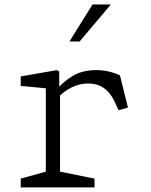

<svg xmlns="http://www.w3.org/2000/svg" viewBox="-20 -818 660 838"><path d="M70.5 -38.5 191.5 -72 180 -45V-457.5L202 -430.5L70.5 -443V-484.5L228.5 -512L238.5 -506V-426.5L242 -419.5V-40L226.5 -72L392.5 -38.5V0H70.5ZM365 -453.5Q332.5 -453.5 304.2 -441.5Q276 -429.5 255.8 -413.2Q235.5 -397 215.5 -376.5V-414.5Q252 -458.5 295 -485.2Q338 -512 401 -512Q428.5 -512 453.5 -506.2Q478.5 -500.5 503.5 -489L538.5 -348.5L497.5 -337L481.5 -371.5Q468 -401 450.5 -419Q433 -437 412 -445.2Q391 -453.5 365 -453.5ZM464 -798.5H384L283 -637H327.5Z"/></svg>

Font: Monaspace Xenon Var ExtraLight
Style: Regular
Weight: 200
Designer: Riley Cran and the Lettermatic Team
Version: Version 1.200 (Monaspace Xenon Var)